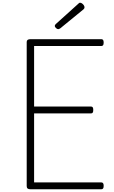

<svg xmlns="http://www.w3.org/2000/svg" viewBox="-20 -1382 834 1402"><path d="M202 0Q188 0 181.5 -5.5Q175 -11 175 -23V-1076Q175 -1086 182 -1091Q189 -1096 203 -1096H720Q728 -1096 732.5 -1090.5Q737 -1085 737 -1071Q737 -1057 732.5 -1051.5Q728 -1046 720 -1046H229V-604H645Q653 -604 657 -598.5Q661 -593 661 -579Q661 -565 657 -559.5Q653 -554 645 -554H229V-50H720Q728 -50 732.5 -44.5Q737 -39 737 -25Q737 -11 732.5 -5.5Q728 0 720 0ZM405 -1169Q397 -1169 388.5 -1177.5Q380 -1186 380 -1192Q380 -1196 381.5 -1199Q383 -1202 387 -1206L550 -1353Q554 -1357 557 -1359.5Q560 -1362 565 -1362Q572 -1362 579.5 -1356.5Q587 -1351 592 -1343.5Q597 -1336 597 -1329Q597 -1325 596 -1322Q595 -1319 590 -1314L420 -1175Q414 -1172 411.5 -1170.5Q409 -1169 405 -1169Z"/></svg>

Font: Playwrite FR Moderne ExtraLight
Style: Regular
Weight: 250
Version: Version 1.002